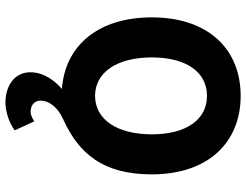

<svg xmlns="http://www.w3.org/2000/svg" viewBox="-122 -582 927 724"><g transform="rotate(90 342.0 -220.5)"><path d="M253 129C253 189 304 223 368 223C402 223 446 208 472 188L438 114C428 121 415 128 402 128C381 128 360 117 360 90C360 62 381 27 431 5C560 -54 638 -145 638 -329C638 -541 518 -664 342 -664C166 -664 46 -542 46 -329C46 -128 151 -2 316 10C286 36 253 77 253 129ZM487 -329C487 -198 431 -115 342 -115C253 -115 197 -198 197 -329C197 -460 253 -537 342 -537C431 -537 487 -460 487 -329Z"/></g></svg>

Font: Cambridge Sans Bold
Style: Regular
Weight: 700
Version: Version 2.020;PS 002.020;hotconv 1.0.88;makeotf.lib2.5.64775